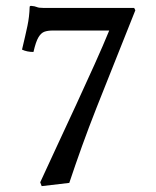

<svg xmlns="http://www.w3.org/2000/svg" viewBox="-20 -621 530 654"><path d="M128 -594H437L441 -586Q401 -485 368.5 -404Q336 -323 309 -254.5Q282 -186 259.5 -123.5Q237 -61 216 2L122 13L117 0Q143 -57 175 -125.5Q207 -194 240 -265.5Q273 -337 302.5 -402.5Q332 -468 352 -517H159Q143 -517 131.5 -513Q120 -509 111 -494Q102 -479 94 -444Q72 -444 55 -452Q67 -502 73.5 -533Q80 -564 81 -597Q81 -601 86 -601Q99 -600 105.5 -597Q112 -594 128 -594Z"/></svg>

Font: Libertinus Serif SemiBold
Style: Regular
Weight: 600
Designer: Philipp H. Poll, Khaled Hosny
Foundry: Caleb Maclennan
Version: Version 7.051;RELEASE